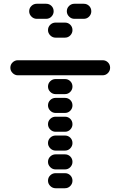

<svg xmlns="http://www.w3.org/2000/svg" viewBox="-20 -1010 640 1020"><path d="M235 -50Q235 -34 247 -22Q259 -10 275 -10H325Q342 -10 353.5 -22Q365 -34 365 -50Q365 -67 353.5 -78.5Q342 -90 325 -90H275Q259 -90 247 -78.5Q235 -67 235 -50ZM235 -150Q235 -134 247 -122Q259 -110 275 -110H325Q342 -110 353.5 -122Q365 -134 365 -150Q365 -167 353.5 -178.5Q342 -190 325 -190H275Q259 -190 247 -178.5Q235 -167 235 -150ZM235 -250Q235 -234 247 -222Q259 -210 275 -210H325Q342 -210 353.5 -222Q365 -234 365 -250Q365 -267 353.5 -278.5Q342 -290 325 -290H275Q259 -290 247 -278.5Q235 -267 235 -250ZM235 -350Q235 -334 247 -322Q259 -310 275 -310H325Q342 -310 353.5 -322Q365 -334 365 -350Q365 -367 353.5 -378.5Q342 -390 325 -390H275Q259 -390 247 -378.5Q235 -367 235 -350ZM235 -450Q235 -434 247 -422Q259 -410 275 -410H325Q342 -410 353.5 -422Q365 -434 365 -450Q365 -467 353.5 -478.5Q342 -490 325 -490H275Q259 -490 247 -478.5Q235 -467 235 -450ZM235 -550Q235 -534 247 -522Q259 -510 275 -510H325Q342 -510 353.5 -522Q365 -534 365 -550Q365 -567 353.5 -578.5Q342 -590 325 -590H275Q259 -590 247 -578.5Q235 -567 235 -550ZM35 -650Q35 -634 47 -622Q59 -610 75 -610H525Q542 -610 553.5 -622Q565 -634 565 -650Q565 -667 553.5 -678.5Q542 -690 525 -690H75Q59 -690 47 -678.5Q35 -667 35 -650ZM235 -850Q235 -834 247 -822Q259 -810 275 -810H325Q342 -810 353.5 -822Q365 -834 365 -850Q365 -867 353.5 -878.5Q342 -890 325 -890H275Q259 -890 247 -878.5Q235 -867 235 -850ZM335 -950Q335 -934 347 -922Q359 -910 375 -910H425Q442 -910 453.5 -922Q465 -934 465 -950Q465 -967 453.5 -978.5Q442 -990 425 -990H375Q359 -990 347 -978.5Q335 -967 335 -950ZM135 -950Q135 -934 147 -922Q159 -910 175 -910H225Q242 -910 253.5 -922Q265 -934 265 -950Q265 -967 253.5 -978.5Q242 -990 225 -990H175Q159 -990 147 -978.5Q135 -967 135 -950Z"/></svg>

Font: Matrix Sans Raster
Style: Regular
Weight: 400
Designer: Brad Neil
Version: Version 1.100